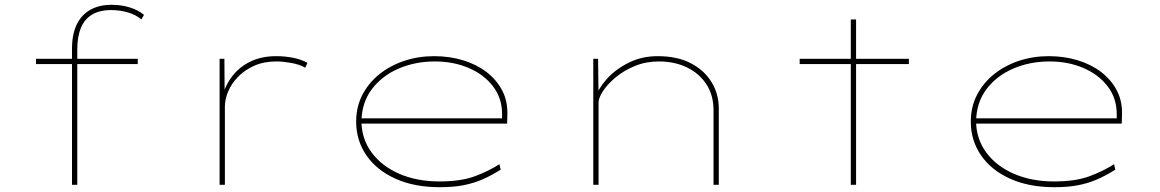

<svg xmlns="http://www.w3.org/2000/svg" viewBox="-20 -770 4835 800"><path d="M280 0V-566Q280 -627 299.5 -667.5Q319 -708 356 -729Q393 -750 445 -750Q486 -750 521 -739Q556 -728 580 -708L569 -689Q547 -708 514 -718Q481 -728 443 -728Q394 -728 362.5 -708.5Q331 -689 316.5 -652.5Q302 -616 302 -565V0H291Q289 0 286.5 0Q284 0 280 0ZM130 -503V-525H554V-503Z M895 0V-525H915L916 -372L905 -365Q920 -418 950.5 -456Q981 -494 1026.5 -515Q1072 -536 1131 -536Q1168 -536 1202.5 -529Q1237 -522 1261 -508L1252 -488Q1227 -502 1192.5 -508Q1158 -514 1132 -514Q1079 -514 1039 -496Q999 -478 971.5 -449.5Q944 -421 930.5 -388.5Q917 -356 917 -326V0Z M1812 10Q1706 10 1627.5 -25.5Q1549 -61 1506.5 -123Q1464 -185 1464 -263Q1464 -325 1490 -375Q1516 -425 1561 -461Q1606 -497 1664.5 -516.5Q1723 -536 1789 -536Q1853 -536 1909 -519Q1965 -502 2007 -470Q2049 -438 2072.5 -393Q2096 -348 2094 -291L2093 -255H1476V-277H2082L2072 -270V-295Q2072 -361 2034 -410.5Q1996 -460 1932.5 -487Q1869 -514 1792 -514Q1710 -514 1640.5 -484Q1571 -454 1529 -398Q1487 -342 1486 -263Q1487 -191 1528.5 -134.5Q1570 -78 1643.5 -46Q1717 -14 1811 -14Q1901 -14 1959.5 -36Q2018 -58 2061 -86L2066 -63Q2028 -39 1991.5 -23Q1955 -7 1912.5 1.5Q1870 10 1812 10Z M2452 0V-525H2472L2474 -364L2460 -360Q2472 -400 2508 -440.5Q2544 -481 2599 -508.5Q2654 -536 2720 -536Q2802 -536 2858.5 -506.5Q2915 -477 2945 -427.5Q2975 -378 2975 -318V0H2953V-311Q2953 -373 2923.5 -418.5Q2894 -464 2842.5 -489Q2791 -514 2725 -514Q2671 -514 2625 -495Q2579 -476 2545 -447.5Q2511 -419 2492.5 -390.5Q2474 -362 2474 -343V0H2464Q2462 0 2459 0Q2456 0 2452 0Z M3525 0V-689H3547V0ZM3312 -503V-525H3767V-503Z M4373 10Q4267 10 4188.5 -25.5Q4110 -61 4067.5 -123Q4025 -185 4025 -263Q4025 -325 4051 -375Q4077 -425 4122 -461Q4167 -497 4225.5 -516.5Q4284 -536 4350 -536Q4414 -536 4470 -519Q4526 -502 4568 -470Q4610 -438 4633.5 -393Q4657 -348 4655 -291L4654 -255H4037V-277H4643L4633 -270V-295Q4633 -361 4595 -410.5Q4557 -460 4493.5 -487Q4430 -514 4353 -514Q4271 -514 4201.5 -484Q4132 -454 4090 -398Q4048 -342 4047 -263Q4048 -191 4089.5 -134.5Q4131 -78 4204.5 -46Q4278 -14 4372 -14Q4462 -14 4520.5 -36Q4579 -58 4622 -86L4627 -63Q4589 -39 4552.5 -23Q4516 -7 4473.5 1.5Q4431 10 4373 10Z"/></svg>

Font: Lexend Zetta Thin
Style: Regular
Weight: 250
Version: Version 1.007